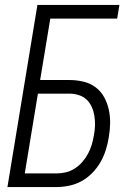

<svg xmlns="http://www.w3.org/2000/svg" viewBox="-20 -755 540 775"><path d="M10 0 131 -735H462L453 -680H183L142 -432H260Q289 -432 316.5 -425.5Q344 -419 365.5 -403Q387 -387 400 -363.5Q413 -340 419 -313Q425 -286 424.5 -257.5Q424 -229 419 -200Q415 -175 407 -149.5Q399 -124 385.5 -100.5Q372 -77 352.5 -57Q333 -37 309.5 -24Q286 -11 259.5 -5.5Q233 0 208 0ZM80 -55H208Q227 -55 246 -59.5Q265 -64 282 -75Q299 -86 312.5 -101.5Q326 -117 335.5 -135Q345 -153 350.5 -171.5Q356 -190 359 -209Q363 -229 363.5 -248.5Q364 -268 361 -287Q358 -306 350.5 -323Q343 -340 330 -352.5Q317 -365 298.5 -371Q280 -377 260 -377H133Z"/></svg>

Font: Iosevka Term Curly Light
Style: Italic
Weight: 300
Italic angle: -9°
Designer: Belleve Invis
Foundry: Belleve Invis
Version: Version 32.3.0